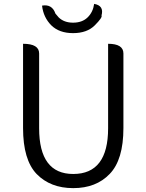

<svg xmlns="http://www.w3.org/2000/svg" viewBox="-20 -958 756 991"><path d="M169 -60Q99 -133 99 -297V-732Q182 -732 182 -682V-296Q182 -60 358 -60Q538 -60 538 -296V-732Q617 -732 617 -682V-297Q617 -133 546 -60Q476 13 358 13Q240 13 169 -60ZM469 -827Q429 -787 357 -787Q286 -787 245 -827Q204 -868 197 -929Q249 -938 266 -888L283 -868Q311 -841 357 -841Q404 -841 432 -868Q460 -895 466 -938Q518 -929 504 -878Q510 -868 469 -827Z"/></svg>

Font: Swei Half Moon CJK TC
Style: DemiLight
Weight: 350
Version: Version 2.125